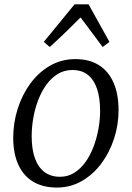

<svg xmlns="http://www.w3.org/2000/svg" viewBox="-20 -834 593 864"><path d="M319 -568Q382 -568 425.2 -540.8Q468.5 -513.5 491 -462Q513.5 -410.5 513.5 -337.5Q513.5 -272 493.2 -210Q473 -148 436 -98.2Q399 -48.5 348 -19.2Q297 10 235.5 10Q173.5 10 129.5 -16.2Q85.5 -42.5 62.5 -92.8Q39.5 -143 39.5 -214Q39.5 -281 59.5 -344.2Q79.5 -407.5 116.5 -458Q153.5 -508.5 205 -538.2Q256.5 -568 319 -568ZM305.5 -519Q269 -519 239.8 -501Q210.5 -483 188.5 -452.5Q166.5 -422 151.8 -383.2Q137 -344.5 129.8 -302.8Q122.5 -261 122.5 -221Q122.5 -163 137 -122.2Q151.5 -81.5 180 -60Q208.5 -38.5 250 -38.5Q285.5 -38.5 314.2 -56.5Q343 -74.5 364.8 -105Q386.5 -135.5 401 -174Q415.5 -212.5 423 -254Q430.5 -295.5 430.5 -335Q430.5 -393 416.8 -434Q403 -475 375.5 -497Q348 -519 305.5 -519ZM204 -622.5 177 -645.5 315.5 -814.5H378.5L472.5 -645.5L442 -622.5Q417.5 -656 392.5 -689Q367.5 -722 342.5 -755.5Q309 -722 275 -689Q241 -656 204 -622.5Z"/></svg>

Font: Merriweather 7pt Light
Style: Italic
Weight: 300
Italic angle: -7.8°
Designer: Eben Sorkin
Foundry: Eben Sorkin
Version: Version 2.200;gftools[0.9.31]